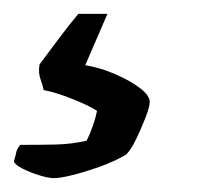

<svg xmlns="http://www.w3.org/2000/svg" viewBox="-103 -57 302 277"><path d="M-25 200Q-33 200 -46 196Q-59 192 -70 186.5Q-81 181 -83 176Q-80 166 -79.5 162.5Q-79 159 -74 152Q-45 152 -22.5 151.5Q0 151 22 146Q27 136 31 124.5Q35 113 37 103Q27 96 2 86Q-23 76 -40 73Q-41 67 -44.5 57.5Q-48 48 -46 36Q-35 21 -18 -1.5Q-1 -24 10 -37H52L20 37Q43 41 64.5 50.5Q86 60 99.5 70.5Q113 81 113 90Q113 97 107 112.5Q101 128 93.5 143.5Q86 159 79 166Q62 176 41 183.5Q20 191 2 195.5Q-16 200 -25 200Z"/></svg>

Font: Texturina Medium 12pt SemiBold
Style: Italic
Weight: 600
Italic angle: -11°
Version: Version 1.002